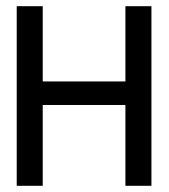

<svg xmlns="http://www.w3.org/2000/svg" viewBox="-20 -600 545 620"><path d="M34 0H118V-261H385V0H469V-580H385V-337H118V-580H34Z"/></svg>

Font: Charger Sport
Style: SeBdExt
Weight: 600
Designer: Jasper
Foundry: Cannot Into Space Fonts
Version: Version 1.1